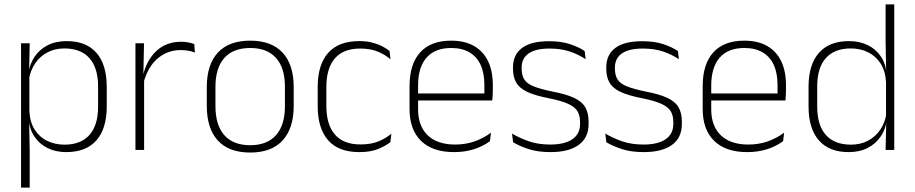

<svg xmlns="http://www.w3.org/2000/svg" viewBox="-20 -684 4176 876"><path d="M282.5 10Q234 10 196.5 -8.8Q159 -27.5 136.5 -61.5Q114 -95.5 111.5 -141H98.5L114 -177.5Q116.5 -126.5 138.5 -92.2Q160.5 -58 196 -41Q231.5 -24 274.5 -24Q348.5 -24 388 -68.2Q427.5 -112.5 427.5 -197V-289.5Q427.5 -374 388.2 -418.5Q349 -463 273.5 -463Q230.5 -463 196.8 -445.2Q163 -427.5 141.2 -396Q119.5 -364.5 112 -322.5L99 -354H111Q116.5 -393.5 138.2 -425.8Q160 -458 196.8 -477.2Q233.5 -496.5 284.5 -496.5Q373.5 -496.5 420.2 -442.8Q467 -389 467 -287.5V-199Q467 -97 419.8 -43.5Q372.5 10 282.5 10ZM76 172V-486.5H115.5L113 -361L114 -346V-138.5L113 -128L115.5 4.5V172Z M634.5 -305 621.5 -334 632 -337.5Q648.5 -409.5 693.5 -451.5Q738.5 -493.5 806.5 -493.5Q826 -493.5 841 -490.2Q856 -487 866.5 -483L869 -444Q856.5 -449.5 840 -452.5Q823.5 -455.5 804 -455.5Q744.5 -455.5 699.5 -417.5Q654.5 -379.5 634.5 -305ZM598 0V-486.5H637L634 -338L637.5 -334.5V0Z M1121.5 12Q1024 12 973.8 -43Q923.5 -98 923.5 -201V-286.5Q923.5 -389.5 974 -444Q1024.5 -498.5 1121.5 -498.5Q1218.5 -498.5 1269.2 -444Q1320 -389.5 1320 -286.5V-201Q1320 -98 1269.2 -43Q1218.5 12 1121.5 12ZM1121.5 -21.5Q1198.5 -21.5 1239.2 -67.2Q1280 -113 1280 -199.5V-288Q1280 -374 1239.5 -419.5Q1199 -465 1121.5 -465Q1044 -465 1003.5 -419.5Q963 -374 963 -288V-199.5Q963 -113 1003.5 -67.2Q1044 -21.5 1121.5 -21.5Z M1619.5 10Q1524.5 10 1477 -44.2Q1429.5 -98.5 1429.5 -199.5V-287.5Q1429.5 -388.5 1477 -442.5Q1524.5 -496.5 1619.5 -496.5Q1653 -496.5 1679.2 -489.5Q1705.5 -482.5 1725 -472.2Q1744.5 -462 1757.5 -451.5L1761.5 -413.5Q1738 -434 1704.5 -448.2Q1671 -462.5 1623 -462.5Q1546.5 -462.5 1507.8 -417.5Q1469 -372.5 1469 -287V-200.5Q1469 -116 1507.8 -70.5Q1546.5 -25 1624.5 -25Q1674 -25 1708 -39.5Q1742 -54 1765.5 -74L1761 -35.5Q1740.5 -19 1706 -4.5Q1671.5 10 1619.5 10Z M2051.5 10Q1953.5 10 1901 -41.2Q1848.5 -92.5 1848.5 -187V-290.5Q1848.5 -391.5 1897 -445Q1945.5 -498.5 2038.5 -498.5Q2100.5 -498.5 2142.8 -474.2Q2185 -450 2206.8 -404.8Q2228.5 -359.5 2228.5 -295.5V-278Q2228.5 -265.5 2228 -252.8Q2227.5 -240 2226 -225.5H2189.5Q2190 -245.5 2190 -263.2Q2190 -281 2190 -296Q2190 -350.5 2172.8 -388Q2155.5 -425.5 2121.8 -445.2Q2088 -465 2038.5 -465Q1964.5 -465 1926 -421Q1887.5 -377 1887.5 -293V-245V-239V-184.5Q1887.5 -147 1898.5 -117.5Q1909.5 -88 1930.8 -67.2Q1952 -46.5 1983.5 -35.5Q2015 -24.5 2056.5 -24.5Q2103.5 -24.5 2144 -38.5Q2184.5 -52.5 2220 -78.5L2215.5 -40Q2185 -17 2143.2 -3.5Q2101.5 10 2051.5 10ZM1868.5 -225.5V-257.5H2216V-225.5Z M2491.5 10Q2433 10 2390.5 -4.2Q2348 -18.5 2321 -35L2316 -74.5Q2352 -53.5 2394 -39Q2436 -24.5 2491 -24.5Q2555.5 -24.5 2591 -48.5Q2626.5 -72.5 2626.5 -119V-127Q2626.5 -157 2614.5 -176.8Q2602.5 -196.5 2571.5 -210.5Q2540.5 -224.5 2483 -236Q2421.5 -248 2386 -264.5Q2350.5 -281 2335.5 -306.8Q2320.5 -332.5 2320.5 -371.5V-376Q2320.5 -434 2361.5 -465Q2402.5 -496 2485 -496Q2541.5 -496 2582 -482.2Q2622.5 -468.5 2647.5 -451L2652 -414Q2620.5 -435 2580.2 -448.8Q2540 -462.5 2487 -462.5Q2443 -462.5 2415 -452Q2387 -441.5 2373.5 -422.2Q2360 -403 2360 -376V-371.5Q2360 -340.5 2372.2 -321.2Q2384.5 -302 2415.2 -289.8Q2446 -277.5 2499.5 -266.5Q2563 -254.5 2599.2 -237.5Q2635.5 -220.5 2650.5 -194.2Q2665.5 -168 2665.5 -128.5V-118.5Q2665.5 -55.5 2620.2 -22.8Q2575 10 2491.5 10Z M2917 10Q2858.5 10 2816 -4.2Q2773.5 -18.5 2746.5 -35L2741.5 -74.5Q2777.5 -53.5 2819.5 -39Q2861.5 -24.5 2916.5 -24.5Q2981 -24.5 3016.5 -48.5Q3052 -72.5 3052 -119V-127Q3052 -157 3040 -176.8Q3028 -196.5 2997 -210.5Q2966 -224.5 2908.5 -236Q2847 -248 2811.5 -264.5Q2776 -281 2761 -306.8Q2746 -332.5 2746 -371.5V-376Q2746 -434 2787 -465Q2828 -496 2910.5 -496Q2967 -496 3007.5 -482.2Q3048 -468.5 3073 -451L3077.5 -414Q3046 -435 3005.8 -448.8Q2965.5 -462.5 2912.5 -462.5Q2868.5 -462.5 2840.5 -452Q2812.5 -441.5 2799 -422.2Q2785.5 -403 2785.5 -376V-371.5Q2785.5 -340.5 2797.8 -321.2Q2810 -302 2840.8 -289.8Q2871.5 -277.5 2925 -266.5Q2988.5 -254.5 3024.8 -237.5Q3061 -220.5 3076 -194.2Q3091 -168 3091 -128.5V-118.5Q3091 -55.5 3045.8 -22.8Q3000.5 10 2917 10Z M3389 10Q3291 10 3238.5 -41.2Q3186 -92.5 3186 -187V-290.5Q3186 -391.5 3234.5 -445Q3283 -498.5 3376 -498.5Q3438 -498.5 3480.2 -474.2Q3522.5 -450 3544.2 -404.8Q3566 -359.5 3566 -295.5V-278Q3566 -265.5 3565.5 -252.8Q3565 -240 3563.5 -225.5H3527Q3527.5 -245.5 3527.5 -263.2Q3527.5 -281 3527.5 -296Q3527.5 -350.5 3510.2 -388Q3493 -425.5 3459.2 -445.2Q3425.5 -465 3376 -465Q3302 -465 3263.5 -421Q3225 -377 3225 -293V-245V-239V-184.5Q3225 -147 3236 -117.5Q3247 -88 3268.2 -67.2Q3289.5 -46.5 3321 -35.5Q3352.5 -24.5 3394 -24.5Q3441 -24.5 3481.5 -38.5Q3522 -52.5 3557.5 -78.5L3553 -40Q3522.5 -17 3480.8 -3.5Q3439 10 3389 10ZM3206 -225.5V-257.5H3553.5V-225.5Z M3851.5 10Q3763 10 3716 -43.8Q3669 -97.5 3669 -199V-287.5Q3669 -389 3716.2 -442.8Q3763.5 -496.5 3853.5 -496.5Q3902 -496.5 3939.8 -477.8Q3977.5 -459 3999.8 -425.2Q4022 -391.5 4024.5 -345.5H4037.5L4022.5 -309.5Q4019.5 -360.5 3997.5 -394.5Q3975.5 -428.5 3940.2 -445.8Q3905 -463 3861.5 -463Q3787.5 -463 3748 -419Q3708.5 -375 3708.5 -290V-197.5Q3708.5 -112.5 3748 -68.2Q3787.5 -24 3862.5 -24Q3906 -24 3939.8 -41.8Q3973.5 -59.5 3995.5 -91.2Q4017.5 -123 4024 -164.5L4037 -132.5H4025.5Q4020 -93 3998 -60.8Q3976 -28.5 3939.2 -9.2Q3902.5 10 3851.5 10ZM4020.5 0 4023.5 -126.5 4022.5 -140V-347L4023 -359L4020.5 -497.5V-664H4060V0Z"/></svg>

Font: Anek Gujarati Medium ExtraLight
Style: Regular
Weight: 250
Version: Version 1.003